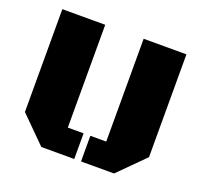

<svg xmlns="http://www.w3.org/2000/svg" viewBox="-114 -779 959 910"><g transform="rotate(20 365.0 -324.0)"><path d="M677.7 -129.4 548.3 0H381.8V-129.4H461.9V-647.9H677.7ZM268.1 -129.4H347.7V0H181.6L51.8 -129.4V-647.9H268.1Z"/></g></svg>

Font: Black Ops One
Style: Regular
Weight: 400
Designer: James Grieshaber
Foundry: James Grieshaber
Version: Version 1.002